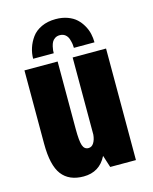

<svg xmlns="http://www.w3.org/2000/svg" viewBox="-106 -752 663 833"><g transform="rotate(-15 225.0 -335.5)"><path d="M86 -540Q86 -564.5 93.8 -588.2Q101.5 -612 117 -633.5Q132.5 -655 160.2 -668Q188 -681 224.5 -681Q254 -681 277.8 -672.2Q301.5 -663.5 316.8 -649.2Q332 -635 342.5 -616.2Q353 -597.5 357.2 -578.5Q361.5 -559.5 361.5 -540H269Q269 -548 267.8 -557Q266.5 -566 262.5 -579.2Q258.5 -592.5 248.5 -600.8Q238.5 -609 223.5 -609Q211 -609 202 -603Q193 -597 188.8 -589Q184.5 -581 182 -570Q179.5 -559 179 -552.8Q178.5 -546.5 178.5 -540ZM166 10Q101 10 68.8 -32.2Q36.5 -74.5 36.5 -171.5V-501H185.5V-198.5Q185.5 -144 192.5 -123.8Q199.5 -103.5 218 -103.5Q233 -103.5 242 -118Q251 -132.5 253 -154.5V-501H403V0H287.5L270 -54.5Q238 10 166 10Z"/></g></svg>

Font: League Mono Condensed
Style: Bold
Weight: 700
Width: 1
Designer: Tyler Finck
Foundry: The League of Moveable Type / Tyler Finck
Version: Version 2.210